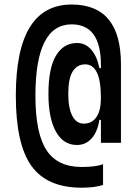

<svg xmlns="http://www.w3.org/2000/svg" viewBox="-20 -723 626 865"><path d="M326.7 -69.8Q265.6 -69.8 231.9 -130.1Q198.2 -190.4 198.2 -299.8Q198.2 -415.5 232.2 -472.4Q266.1 -529.3 327.6 -529.3Q364.3 -529.3 390.6 -499.8Q417 -470.2 427.7 -416H434.6V-430.7Q434.6 -613.3 302.7 -613.3Q139.6 -613.3 139.6 -292Q139.6 -123 189.2 -46.9Q238.8 29.3 348.1 29.3Q409.2 29.3 444.3 17.1V110.4Q405.8 122.6 348.1 122.6Q191.9 122.6 121.6 24.4Q51.3 -73.7 51.3 -292Q51.3 -702.6 302.7 -702.6Q524.9 -702.6 524.9 -433.6V-79.6H434.6V-183.1H427.7Q419.4 -128.9 392.8 -99.4Q366.2 -69.8 326.7 -69.8ZM357.4 -166Q394.5 -166 414.6 -195.6Q434.6 -225.1 434.6 -279.8Q434.6 -359.9 416.5 -396.5Q398.4 -433.1 364.3 -433.1Q327.6 -433.1 307.6 -401.4Q287.6 -369.6 287.6 -299.8Q287.6 -235.8 305.9 -200.9Q324.2 -166 357.4 -166Z"/></svg>

Font: Caskaydia Cove Medium
Style: Regular
Weight: 500
Monospace: yes
Designer: Aaron Bell
Foundry: Saja Typeworks
Version: Version 4.300; ttfautohint (v1.8.3)